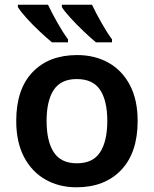

<svg xmlns="http://www.w3.org/2000/svg" viewBox="-20 -786 654 816"><path d="M565 -272Q565 -137 495 -63.5Q425 10 305 10Q231 10 173 -23Q115 -56 82 -119Q49 -182 49 -272Q49 -407 118.5 -479.5Q188 -552 308 -552Q383 -552 441 -519.5Q499 -487 532 -424.5Q565 -362 565 -272ZM178 -272Q178 -186 208.5 -139Q239 -92 307 -92Q375 -92 405.5 -139Q436 -186 436 -272Q436 -358 405.5 -404Q375 -450 306 -450Q239 -450 208.5 -404Q178 -358 178 -272ZM371 -766Q387 -732 411 -689.5Q435 -647 456 -619V-606H388Q366 -624 336 -652.5Q306 -681 279.5 -710Q253 -739 243 -756V-766ZM184 -766Q200 -732 224 -689.5Q248 -647 269 -619V-606H201Q179 -624 148.5 -652.5Q118 -681 92 -710Q66 -739 56 -756V-766Z"/></svg>

Font: Noto Sans SemiBold
Style: Regular
Weight: 600
Designer: Monotype Design Team
Foundry: Monotype Imaging Inc.
Version: Version 2.007